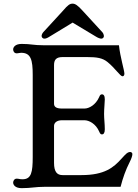

<svg xmlns="http://www.w3.org/2000/svg" viewBox="-20 -1006 743 1034"><path d="M50.8 -22.9C50.8 -11.2 61 7.3 96.7 7.3C148.4 7.3 169.4 0 222.2 0H629.4C642.1 -49.3 656.7 -90.3 678.2 -132.8C688.5 -152.8 693.4 -168.9 692.9 -176.8C692.4 -183.6 687 -187.5 680.2 -187.5C673.3 -186.5 667 -186.5 650.4 -168.9L633.3 -150.4C592.3 -105 544.4 -63 418.9 -63H316.9C287.6 -63 271 -80.1 271 -128.9V-328.1C271 -344.7 286.1 -358.4 313.5 -358.4H434.6C459 -358.4 495.6 -340.3 514.2 -297.4C518.1 -288.6 521 -282.2 528.8 -282.2C538.1 -282.2 544.4 -290 544.4 -309.6C544.4 -338.9 540.5 -365.2 540.5 -392.1C540.5 -422.9 544.4 -453.1 544.4 -470.7C544.4 -490.7 538.1 -498 528.8 -498C521 -498 517.6 -492.2 514.2 -483.4C495.1 -440.4 459.5 -421.4 434.6 -421.4H314C282.2 -421.4 271 -431.2 271 -447.3V-655.3C271 -683.1 281.7 -698.7 316.9 -698.7H448.7C502 -698.7 532.2 -693.8 559.1 -671.9C599.6 -639.2 627.4 -595.2 639.6 -595.2C645.5 -595.2 649.9 -600.1 649.9 -608.9C649.9 -627.4 627.4 -697.8 620.6 -762.2H216.8C157.7 -762.2 148.4 -769.5 96.7 -769.5C61 -769.5 50.8 -751 50.8 -739.7C50.8 -729 57.6 -718.8 69.8 -718.8C79.6 -718.8 85 -721.7 93.8 -721.7C146.5 -721.7 156.2 -683.6 156.2 -602.1V-161.1C156.2 -78.6 148.9 -40.5 101.1 -40.5C84.5 -40.5 81.5 -43.9 69.8 -43.9C57.6 -43.9 50.8 -32.2 50.8 -22.9ZM219.7 -797.9C224.6 -797.4 235.8 -801.3 246.6 -808.6L371.1 -884.3L497.1 -808.6C508.3 -801.3 520 -797.9 524.9 -797.9C536.1 -797.9 539.6 -806.2 539.6 -812.5C539.1 -816.9 537.1 -826.2 531.2 -832.5L425.3 -947.8C398.4 -978 384.3 -986.3 371.1 -986.3C356.4 -986.3 346.2 -980 318.8 -947.8L212.9 -832.5C207 -825.7 204.1 -817.4 204.1 -812.5C204.1 -806.2 208.5 -797.9 219.7 -797.9Z"/></svg>

Font: Stoke
Style: Regular
Weight: 400
Designer: Nicole Fally
Foundry: Nicole Fally
Version: Version 1.002